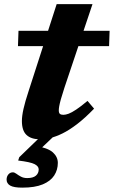

<svg xmlns="http://www.w3.org/2000/svg" viewBox="-20 -642 536 903"><path d="M64.5 -425 67 -497H495.5L493 -425ZM283 -229.5Q272 -196 266.2 -175Q260.5 -154 258.5 -142.2Q256.5 -130.5 256.5 -123.5Q256.5 -110.5 262 -106.2Q267.5 -102 278 -102Q288.5 -102 302.8 -107.2Q317 -112.5 338.5 -126.8Q360 -141 391.5 -167.5L422.5 -131Q379.5 -86.5 342.5 -58.2Q305.5 -30 274 -14.5Q242.5 1 216 7Q189.5 13 167 13Q126.5 13 104.8 -7.2Q83 -27.5 83 -73Q83 -96.5 90.5 -130Q98 -163.5 114 -212L246.5 -622.5H415ZM85 240.5Q45 240.5 28 230.8Q11 221 11 202.5Q11 188.5 19.2 178.5Q27.5 168.5 40.5 168.5Q48 168.5 57 175.2Q66 182 78.5 188.8Q91 195.5 108 195.5Q135.5 195.5 148.8 184.2Q162 173 162 154.5Q162 140 142.8 130Q123.5 120 65.5 113L70.5 97.5L192.5 -20.5H253.5L131 96L143.5 43Q205.5 53.5 228.8 74.8Q252 96 252 124Q252 157 234.8 183.5Q217.5 210 180.8 225.2Q144 240.5 85 240.5Z"/></svg>

Font: Newsreader 9pt
Style: Bold Italic
Weight: 700
Italic angle: -17°
Designer: Hugues Gentile
Foundry: Production Type
Version: Version 1.003